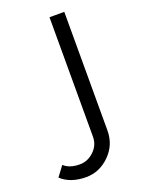

<svg xmlns="http://www.w3.org/2000/svg" viewBox="-260 -584 614 828"><g transform="rotate(-20 46.5 -170.0)"><path d="M-125 142.1 -90.8 96.2Q-65.4 120.1 -18.1 120.1Q18.1 120.1 46.6 93Q75.2 65.9 75.2 26.9V-521H143.1V22.9Q143.1 89.8 96.4 135.5Q49.8 181.2 -11.2 181.2Q-83 181.2 -125 142.1Z"/></g></svg>

Font: Rawline
Style: Regular
Weight: 400
Designer: Matt McInerney, Pablo Impallari, Rodrigo Fuenzalida
Foundry: Matt McInerney, Pablo Impallari, Rodrigo Fuenzalida
Version: Version 4.020;PS 004.020;hotconv 1.0.88;makeotf.lib2.5.64775